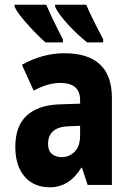

<svg xmlns="http://www.w3.org/2000/svg" viewBox="-20 -785 540 815"><path d="M192 10Q274 10 325 -73H328L352 0H455V-369Q455 -559 253 -559Q161 -559 73 -510L123 -400Q182 -433 236 -433Q320 -433 320 -360V-345L232 -342Q143 -339 94 -295Q45 -251 45 -161Q45 -82 84 -36Q123 10 192 10ZM242 -118Q217 -118 200.5 -131.5Q184 -145 184 -174Q184 -246 272 -249L320 -251V-210Q320 -164 297 -141Q274 -118 242 -118ZM350 -605H418V-618Q363 -723 346 -765H214V-756Q227 -727 267.5 -682.5Q308 -638 350 -605ZM173 -605H247V-618Q221 -668 203.5 -705Q186 -742 176 -765H42V-756Q55 -728 98 -680.5Q141 -633 173 -605Z"/></svg>

Font: Noto Sans Mono Condensed Extra
Style: Regular
Weight: 800
Width: 3
Designer: Monotype Design Team
Foundry: Monotype Imaging Inc.
Version: Version 1.900